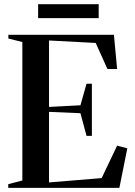

<svg xmlns="http://www.w3.org/2000/svg" viewBox="-20 -912 654 932"><path d="M88.5 -36V-708L20.5 -725V-743H533L548.5 -577H501.5L444.5 -703.5L218 -715.5V-393L370.5 -401L400 -505.5H426V-252.5H400L370.5 -362.5L218 -369V-26.5L473.5 -47.5L548.5 -205L598 -192L559.5 0H20V-18ZM459 -891.5V-824H165V-891.5Z"/></svg>

Font: Merriweather 144pt SemiBold
Style: Regular
Weight: 600
Version: Version 2.100